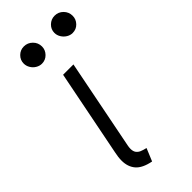

<svg xmlns="http://www.w3.org/2000/svg" viewBox="-235 -758 808 808"><g transform="rotate(-45 169.0 -354.0)"><path d="M52.7 -85.4Q52.7 -106 58.1 -130.4L134.3 -515.1H195.8L116.2 -112.3Q114.3 -103 114.3 -94.2Q114.3 -79.1 120.8 -70.3Q127.4 -61.5 137.7 -57.1Q147.9 -52.7 164.6 -48.8L141.1 7.8Q93.3 -1.5 73 -25.1Q52.7 -48.8 52.7 -85.4ZM232.9 -665.5Q232.9 -686.5 248.3 -701.4Q263.7 -716.3 284.7 -716.3Q307.1 -716.3 322.8 -700.4Q338.4 -684.6 338.4 -662.1Q338.4 -641.6 323.7 -626.2Q309.1 -610.8 287.1 -610.8Q273.4 -610.8 261 -618.4Q248.5 -626 240.7 -638.7Q232.9 -651.4 232.9 -665.5ZM50.3 -665.5Q50.3 -686.5 65.4 -701.4Q80.6 -716.3 101.6 -716.3Q124 -716.3 139.9 -700.4Q155.8 -684.6 155.8 -662.1Q155.8 -641.6 140.9 -626.2Q126 -610.8 104.5 -610.8Q90.8 -610.8 78.1 -618.4Q65.4 -626 57.9 -638.7Q50.3 -651.4 50.3 -665.5Z"/></g></svg>

Font: Reddit Sans Vanilla Light
Style: Italic
Weight: 300
Italic angle: -11.25°
Designer: Stephen Hutchings
Version: Version 1.013